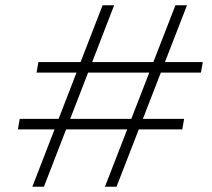

<svg xmlns="http://www.w3.org/2000/svg" viewBox="-20 -710 806 730"><path d="M379 0 647 -690H691L423 0ZM103 0 370 -690H414L147 0ZM48 -218 55 -258H680L673 -218ZM119 -434 126 -474H751L744 -434Z"/></svg>

Font: DM Sans 17pt ExtraLight
Style: Italic
Weight: 250
Italic angle: -10°
Version: Version 4.004;gftools[0.9.30]